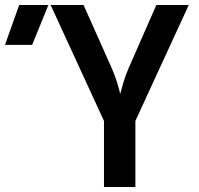

<svg xmlns="http://www.w3.org/2000/svg" viewBox="-180 -750 800 770"><path d="M-160 -570 -103 -730H14L-51 -570ZM237 0V-265L23 -730H155L268 -477Q281 -447 290 -418Q299 -389 302 -373Q306 -389 314.5 -418Q323 -447 336 -477L447 -730H577L363 -265V0Z"/></svg>

Font: JetBrains Mono NL
Style: Bold
Weight: 700
Monospace: yes
Designer: Philipp Nurullin, Konstantin Bulenkov
Foundry: JetBrains
Version: Version 2.305; ttfautohint (v1.8.4.7-5d5b)